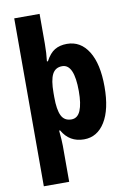

<svg xmlns="http://www.w3.org/2000/svg" viewBox="-106 -823 761 1126"><g transform="rotate(-10 274.5 -260.0)"><path d="M513 -274Q513 -139 467 -64.5Q421 10 342 10Q255 10 212 -66H206Q209 -37 210.5 -13.5Q212 10 212 25V240H61V-760H212V-582Q212 -527 206 -478H212Q236 -523 266 -541Q296 -559 339 -559Q420 -559 466.5 -484.5Q513 -410 513 -274ZM360 -274Q360 -435 289 -435Q248 -435 230 -400Q212 -365 212 -289V-264Q212 -189 229.5 -153.5Q247 -118 289 -118Q326 -118 343 -158.5Q360 -199 360 -274Z"/></g></svg>

Font: Noto Sans Tamil Condensed ExtraBold
Style: Regular
Weight: 800
Width: 3
Designer: Jelle Bosma - Monotype Design Team
Foundry: Monotype Imaging Inc.
Version: Version 2.004; ttfautohint (v1.8.4.7-5d5b)